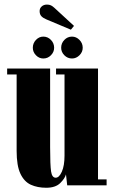

<svg xmlns="http://www.w3.org/2000/svg" viewBox="-20 -830 508 860"><path d="M187 11Q148 11 118.2 -2.5Q88.5 -16 71.5 -51.8Q54.5 -87.5 54.5 -154V-496.5H12V-523H204.5V-171.5Q204.5 -90 208.8 -62Q213 -34 229.5 -34Q245 -34 257 -61Q269 -88 269 -133V-496.5H231V-523H419V-26.5H457.5V0H281L275.5 -49Q271 -31 249.8 -10Q228.5 11 187 11ZM302.5 -568Q282.5 -568 268.2 -582.5Q254 -597 254 -616Q254 -636.5 268.2 -651.2Q282.5 -666 302.5 -666Q321.5 -666 336 -651.2Q350.5 -636.5 350.5 -616Q350.5 -597 336 -582.5Q321.5 -568 302.5 -568ZM174 -568Q155 -568 141 -582.5Q127 -597 127 -616Q127 -636.5 141 -651.2Q155 -666 174 -666Q194 -666 208.2 -651.2Q222.5 -636.5 222.5 -616Q222.5 -597 208.2 -582.5Q194 -568 174 -568ZM297.5 -697 188 -743Q172.5 -749.5 165 -757.8Q157.5 -766 157.5 -780.5Q157.5 -793 166.8 -801.2Q176 -809.5 190.5 -809.5Q201 -809.5 208.5 -805.8Q216 -802 223.5 -795L311.5 -714Z"/></svg>

Font: Imbue 50pt Black
Style: Regular
Weight: 900
Designer: Tyler Finck
Foundry: Etcetera Type Company
Version: Version 1.102; ttfautohint (v1.8.3)